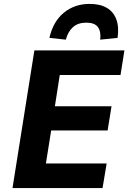

<svg xmlns="http://www.w3.org/2000/svg" viewBox="-20 -963 657 983"><path d="M44 0 156 -705H617L597 -579H286L261 -419H551L531 -295H242L215 -126H526L505 0ZM317 -760 233 -769Q252 -853 307 -898Q362 -943 439 -943Q492 -943 526.5 -923Q561 -903 575.5 -864Q590 -825 582 -769L493 -760Q498 -801 481.5 -824Q465 -847 422 -847Q379 -847 353.5 -824Q328 -801 317 -760Z"/></svg>

Font: Nunito Sans 7pt SemiCondensed ExtraBold
Style: Italic
Weight: 800
Width: 4
Italic angle: -9°
Designer: Vernon Adams
Foundry: Vernon Adams
Version: Version 3.101;gftools[0.9.27]